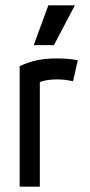

<svg xmlns="http://www.w3.org/2000/svg" viewBox="-20 -703 340 723"><path d="M197 -404Q179 -404 162.5 -402Q146 -400 130 -394V0H54V-454Q89 -470 121.5 -476.5Q154 -483 192 -483Q212 -483 233 -481.5Q254 -480 273 -476L255 -397Q224 -404 197 -404ZM262 -683 183 -533H107L162 -683Z"/></svg>

Font: Kreadon
Style: Regular
Weight: 400
Designer: kohakuno
Foundry: StudioGnu
Version: Version 1.000;Glyphs 3.1.2 (3151)